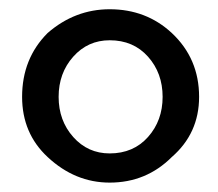

<svg xmlns="http://www.w3.org/2000/svg" viewBox="-20 -387 466 411"><path d="M82 -50.8Q27.3 -101.6 27.3 -179.7Q27.3 -261.7 82 -316.4Q140.6 -367.2 214.8 -367.2Q293 -367.2 347.7 -316.4Q406.2 -261.7 406.2 -179.7Q406.2 -101.6 347.7 -50.8Q293 3.9 214.8 3.9Q140.6 3.9 82 -50.8ZM296.9 -93.8Q328.1 -128.9 328.1 -179.7Q328.1 -230.5 296.9 -265.6Q265.6 -300.8 214.8 -300.8Q168 -300.8 136.7 -265.6Q105.5 -230.5 105.5 -179.7Q105.5 -128.9 136.7 -93.8Q168 -58.6 214.8 -58.6Q265.6 -58.6 296.9 -93.8Z"/></svg>

Font: 和音 by 宁静之雨，公众号njzyshare
Style: Regular
Weight: 400
Designer: Steve Matteson
Foundry: Ascender Corporation
Version: Version 6.00;June 8, 2018;FontCreator 11.0.0.2388 32-bit